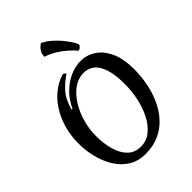

<svg xmlns="http://www.w3.org/2000/svg" viewBox="-310 -1251 1423 1423"><g transform="rotate(-45 401.0 -540.0)"><path d="M358 25Q280 25 223.5 -11Q167 -47 131 -106.5Q95 -166 77.5 -237.5Q60 -309 60 -379Q60 -490 96 -582.5Q132 -675 195 -739Q258 -803 342 -828Q349 -826 355.5 -821Q362 -816 363 -810Q312 -778 268 -729Q224 -680 202 -596L210 -594Q242 -663 290 -709.5Q338 -756 393.5 -780Q449 -804 503 -804Q566 -804 620.5 -769Q675 -734 708.5 -662Q742 -590 742 -479Q742 -409 728.5 -337Q715 -265 686 -200Q657 -135 612 -84.5Q567 -34 504 -4.5Q441 25 358 25ZM372 -38Q430 -38 475.5 -74Q521 -110 552 -169.5Q583 -229 599 -302.5Q615 -376 615 -450Q615 -552 594 -613Q573 -674 537.5 -700Q502 -726 458 -726Q400 -726 351 -691Q302 -656 266 -598Q230 -540 210.5 -470Q191 -400 191 -330Q191 -251 209.5 -184.5Q228 -118 268 -78Q308 -38 372 -38ZM583 -900Q581 -889 571 -879.5Q561 -870 548 -867Q527 -893 493.5 -922.5Q460 -952 419.5 -977Q379 -1002 336 -1015Q337 -1043 347 -1061Q357 -1079 369 -1089.5Q381 -1100 389 -1105Q427 -1089 465.5 -1054Q504 -1019 535.5 -977.5Q567 -936 583 -900Z"/></g></svg>

Font: Merienda Medium
Style: Regular
Weight: 500
Designer: Eduardo Rodriguez Tunni
Foundry: Eduardo Rodriguez Tunni
Version: Version 2.001; ttfautohint (v1.8.4.7-5d5b)